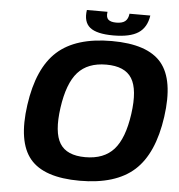

<svg xmlns="http://www.w3.org/2000/svg" viewBox="-59 -925 931 1001"><g transform="rotate(5 406.5 -425.0)"><path d="M213.6 -632.3Q311 -720.2 499 -720.2Q687 -720.2 759.8 -632.3Q832.5 -544.4 805.2 -350.1Q777.8 -155.8 680.4 -67.9Q583 20 395 20Q207 20 134.3 -67.9Q61.5 -155.8 88.9 -350.1Q116.2 -544.4 213.6 -632.3ZM481 -595.2Q383.8 -595.2 332 -537.1Q280.3 -479 262.2 -350.1Q244.1 -221.2 280 -163.1Q315.9 -105 413.1 -105Q510.7 -105 562.7 -163.1Q614.7 -221.2 632.8 -350.1Q650.9 -479 614.7 -537.1Q578.6 -595.2 481 -595.2ZM686 -870.1H687Q677.7 -807.1 634.3 -778.6Q590.8 -750 503.9 -750Q416.5 -750 381.1 -778.6Q345.7 -807.1 355 -870.1H462.9Q458.5 -841.3 471.2 -829.6Q483.9 -817.9 513.2 -817.9Q543.9 -817.9 559.3 -830.1Q574.7 -842.3 578.1 -870.1Z"/></g></svg>

Font: Fivo Sans Modern
Style: Italic
Weight: 700
Designer: Alexander Slobzheninov
Foundry: Alexander Slobzheninov
Version: 1.0